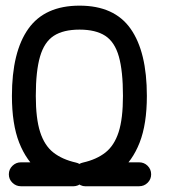

<svg xmlns="http://www.w3.org/2000/svg" viewBox="-20 -648 603 673"><path d="M237 -79Q254.5 -79 266.8 -66.8Q279 -54.5 279 -37Q279 -19.5 266.8 -7.4Q254.5 4.8 237 4.8H53Q36.2 4.8 23.6 -7.4Q11 -19.5 11 -37Q11 -54.5 23.6 -66.8Q36.2 -79 53 -79ZM467.8 -79Q485.2 -79 497.5 -66.8Q509.8 -54.5 509.8 -37Q509.8 -19.5 497.5 -7.4Q485.2 4.8 467.8 4.8H280.2Q262.8 4.8 250.6 -7.4Q238.5 -19.5 238.5 -37Q238.5 -54.5 250.6 -66.8Q262.8 -79 280.2 -79ZM289 4Q270 8 254.2 -3.9Q238.5 -15.8 238.5 -37Q238.5 -52.2 247.5 -63.8Q256.5 -75.2 270.8 -78.2Q318.5 -89 349.5 -113.4Q380.5 -137.8 395.8 -184.9Q411 -232 411 -311.8Q411 -399 396.6 -449.9Q382.2 -500.8 348.9 -522.5Q315.5 -544.2 258.8 -544.2Q202 -544.2 168.6 -522.5Q135.2 -500.8 120.4 -449.9Q105.5 -399 105.5 -311.8Q105.5 -232 120.8 -184.9Q136 -137.8 167.1 -113.4Q198.2 -89 246 -78.2Q260 -75.2 269.5 -63.8Q279 -52.2 279 -37Q279 -15.8 262.8 -3.9Q246.5 8 227.2 4Q164.5 -10 118.6 -46.6Q72.8 -83.2 47.2 -148.1Q21.8 -213 21.8 -311.8Q21.8 -466.2 79.4 -547.2Q137 -628.2 258.8 -628.2Q380.8 -628.2 437.8 -547.2Q494.8 -466.2 494.8 -311.8Q494.8 -213 469.4 -148.1Q444 -83.2 398 -46.6Q352 -10 289 4Z"/></svg>

Font: Libertine-Super Thin
Style: Regular
Weight: 100
Designer: Bastien Sozeau
Foundry: NBR — Bastien Sozeau
Version: Version 2.003;gftools[0.9.33]